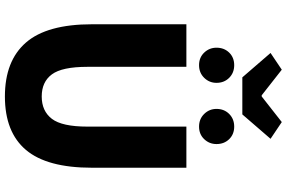

<svg xmlns="http://www.w3.org/2000/svg" viewBox="-218 -966 1198 803"><g transform="rotate(90 381.5 -565.0)"><path d="M384 14Q235 14 158.5 -74Q82 -162 82 -350V-745H260V-331Q260 -225 291.5 -182.5Q323 -140 384 -140Q445 -140 477.5 -182.5Q510 -225 510 -331V-745H682V-350Q682 -162 607.5 -74Q533 14 384 14ZM304 -979 202 -1097 272 -1144 379 -1060H384L491 -1144L561 -1097L459 -979ZM253 -798Q221 -798 200.5 -819.5Q180 -841 180 -871Q180 -903 200.5 -924Q221 -945 253 -945Q285 -945 306 -924Q327 -903 327 -871Q327 -841 306 -819.5Q285 -798 253 -798ZM510 -798Q478 -798 457 -819.5Q436 -841 436 -871Q436 -903 457 -924Q478 -945 510 -945Q542 -945 562.5 -924Q583 -903 583 -871Q583 -841 562.5 -819.5Q542 -798 510 -798Z"/></g></svg>

Font: Source Han Sans TC Heavy
Style: Regular
Weight: 900
Designer: Ryoko NISHIZUKA Ë•øÂ°öÊ∂ºÂ≠ê (kana, bopomofo & ideographs); Paul D. Hunt (Latin, Greek & Cyrillic); Sandoll Communicatio
Foundry: Adobe
Version: Version 2.004;hotconv 1.0.118;makeotfexe 2.5.65603